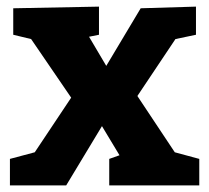

<svg xmlns="http://www.w3.org/2000/svg" viewBox="-20 -560 632 580"><path d="M405 -535 572 -540V-455L510 -442L395 -270L508 -100L582 -80V0H310V-80L341 -91L288 -179L180 0H10V-80L85 -100L195 -265L74 -442L20 -455V-535L279 -540V-455L249 -449L301 -361Z"/></svg>

Font: BitterBold
Style: Bold
Weight: 700
Designer: Sol Matas
Foundry: Sol Matas
Version: Version 001.001